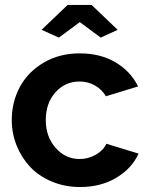

<svg xmlns="http://www.w3.org/2000/svg" viewBox="-20 -750 604 780"><path d="M148.9 -628.9 254.9 -730H352.1L458 -628.9L389.2 -597.2L304.2 -660.2L219.2 -597.2ZM305.2 9.8Q243.2 9.8 190.4 -12.5Q137.7 -34.7 102.5 -72Q67.4 -109.4 47.6 -158.7Q27.8 -208 27.8 -262.2Q27.8 -335.9 60.8 -397Q93.8 -458 157.5 -495.6Q221.2 -533.2 304.2 -533.2Q387.2 -533.2 448.7 -497.1Q510.3 -460.9 541 -398.9L410.2 -358.9Q393.6 -387.2 365.2 -403.1Q336.9 -418.9 303.2 -418.9Q244.6 -418.9 205.3 -375Q166 -331.1 166 -262.2Q166 -194.3 206.1 -149.2Q246.1 -104 303.2 -104Q338.9 -104 369.4 -121.6Q399.9 -139.2 412.1 -166L543 -126Q515.1 -64.9 452.1 -27.6Q389.2 9.8 305.2 9.8Z"/></svg>

Font: Rawline
Style: Bold
Weight: 700
Designer: Matt McInerney, Pablo Impallari, Rodrigo Fuenzalida
Foundry: Matt McInerney, Pablo Impallari, Rodrigo Fuenzalida
Version: Version 4.020;PS 004.020;hotconv 1.0.88;makeotf.lib2.5.64775